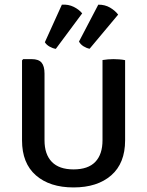

<svg xmlns="http://www.w3.org/2000/svg" viewBox="-20 -808 644 841"><path d="M528 -193Q528 -93 467.2 -40Q406.5 13 302 13Q198 13 137.2 -40Q76.5 -93 76.5 -193V-543.5L81.5 -549H119Q149 -549 162 -533.8Q175 -518.5 175 -485.5V-193.5Q175 -132 207 -99Q239 -66 302 -66Q366 -66 397.5 -99Q429 -132 429 -193.5V-545Q440 -547 453 -548Q466 -549 477 -549Q488 -549 502.2 -548Q516.5 -547 528 -544.5ZM251 -787.5Q279.5 -789.5 302.8 -778Q326 -766.5 340 -749.5L224.5 -594Q211 -596 197.2 -603.8Q183.5 -611.5 176.5 -623ZM410.5 -787.5Q439 -788 461.8 -774.8Q484.5 -761.5 497.5 -744L372.5 -594.5Q359 -597 345.8 -605.2Q332.5 -613.5 326 -626Z"/></svg>

Font: Signika Negative SC
Style: Regular
Weight: 400
Designer: Anna Giedryś
Foundry: Anna Giedryś
Version: Version 2.000; ttfautohint (v1.8.3) -l 8 -r 50 -G 200 -x 9 -